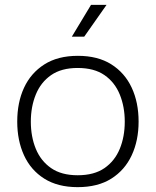

<svg xmlns="http://www.w3.org/2000/svg" viewBox="-20 -764 642 791"><path d="M300 7Q218 7 162.5 -28Q107 -63 79 -124Q51 -185 51 -263Q51 -342 79 -402.5Q107 -463 162.5 -498.5Q218 -534 301 -534Q383 -534 438.5 -499Q494 -464 522.5 -403Q551 -342 551 -263Q551 -185 522.5 -124Q494 -63 438.5 -28Q383 7 300 7ZM300 -42Q368 -42 410.5 -71.5Q453 -101 473.5 -151Q494 -201 494 -263Q494 -324 473.5 -374.5Q453 -425 410.5 -454.5Q368 -484 300 -484Q233 -484 190.5 -454.5Q148 -425 127.5 -374.5Q107 -324 107 -263Q107 -201 127.5 -151Q148 -101 190.5 -71.5Q233 -42 300 -42ZM276 -613 355 -744H419L327 -613Z"/></svg>

Font: Onest ExtraLight
Style: Regular
Weight: 250
Designer: Dmitri Voloshin, Andrey Kudryavtsev
Foundry: Dmitri Voloshin, Andrey Kudryavtsev
Version: Version 1.000;gftools[0.9.33]